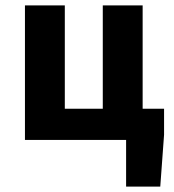

<svg xmlns="http://www.w3.org/2000/svg" viewBox="-20 -516 640 708"><path d="M72 0V-496H219V-115H359V-496H506V-115H585V-19L571 172H445V0Z"/></svg>

Font: Source Code Pro
Style: Bold
Weight: 700
Monospace: yes
Designer: Paul D. Hunt, Teo Tuominen
Foundry: Adobe Systems Incorporated
Version: Version 2.030;PS 1.000;hotconv 16.6.51;makeotf.lib2.5.65220